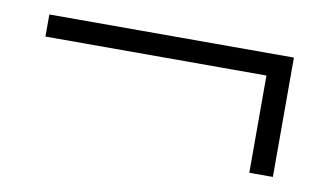

<svg xmlns="http://www.w3.org/2000/svg" viewBox="-40 -495 653 385"><g transform="rotate(10 286.5 -302.5)"><path d="M532 -181V-424H34V-379H484V-181Z"/></g></svg>

Font: AllPunType Light
Style: Regular
Weight: 300
Version: 1.0